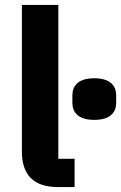

<svg xmlns="http://www.w3.org/2000/svg" viewBox="-20 -760 492 780"><path d="M363 -273C429 -273 452 -304 452 -343V-372C452 -411 429 -442 363 -442C297 -442 274 -411 274 -372V-343C274 -304 297 -273 363 -273ZM283 0V-115H217V-740H69V-144C69 -51 115 0 216 0Z"/></svg>

Font: IBM Plex Devanagari
Style: Bold
Weight: 700
Designer: Mike Abbink, Paul van der Laan, Pieter van Rosmalen, Erin McLaughlin
Foundry: Bold Monday
Version: Version 1.0